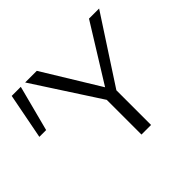

<svg xmlns="http://www.w3.org/2000/svg" viewBox="-169 -859 1061 1061"><g transform="rotate(-45 361.0 -329.0)"><path d="M403 -248 137 -658H228L452 -292ZM388 0V-293H463V0ZM450 -251 409 -292 636 -658H715ZM33 -390H-20L32 -658H103Z"/></g></svg>

Font: Ysabeau Office
Style: Regular
Weight: 400
Designer: Christian Thalmann (Catharsis Fonts)
Version: Version 2.001;gftools[0.9.30]; featfreeze: tnum,lnum,ss02